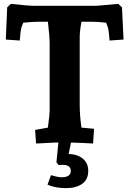

<svg xmlns="http://www.w3.org/2000/svg" viewBox="-20 -735 666 990"><path d="M617 -531 545 -526Q542 -573 536 -595Q536 -596 527 -618Q482 -623 451 -623H400Q391 -575 391 -542V-193Q391 -140 400 -77L465 -71L460 5Q414 2 346 0L334 59Q379 60 407 83Q435 106 435 146Q435 191 403.5 213Q372 235 321 235Q263 235 225 217L243 168Q278 179 298 179Q345 179 345 146Q345 115 303 115L282 116L271 102L281 0H266L166 5L161 -65L227 -77Q227 -79 229.5 -98Q232 -117 234 -135.5Q236 -154 236 -163V-512Q236 -546 227 -623H180Q150 -623 100 -618Q91 -596 91 -595Q85 -573 82 -526L10 -531L17 -697L36 -715Q130 -705 150 -705H476L590 -715L609 -697Z"/></svg>

Font: Andada
Style: Bold
Weight: 700
Designer: Carolina Giovagnoli
Foundry: Carolina Giovagnoli
Version: Version 1.003